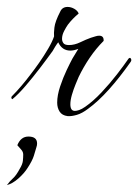

<svg xmlns="http://www.w3.org/2000/svg" viewBox="-29 -333 399 554"><path d="M53 61Q78 61 78 81Q78 84 77.5 86.5Q77 89 76 92Q73 103 68.5 117Q64 131 51 151Q41 167 24 182Q7 197 -9 201Q-1 190 8.5 181.5Q18 173 28 154Q36 141 37 131Q38 121 38 113Q38 105 32 98.5Q26 92 21 86Q31 61 53 61ZM166 2Q150 0 143 -11Q136 -22 136 -37Q136 -58 144.5 -83.5Q153 -109 163.5 -131Q174 -153 180 -164L197 -192Q184 -187 174 -187Q150 -187 139 -211Q135 -206 130 -198Q125 -190 123 -186Q108 -165 87 -137.5Q66 -110 45 -85.5Q24 -61 7 -47H6Q5 -47 4 -50Q3 -53 5 -55Q19 -69 33 -85.5Q47 -102 59 -118Q70 -132 84 -152Q98 -172 110 -192.5Q122 -213 127 -228Q126 -236 128 -253.5Q130 -271 145 -300Q151 -313 166 -313Q176 -313 185.5 -307.5Q195 -302 198 -294Q180 -279 167 -262Q162 -255 156 -243.5Q150 -232 150 -221Q150 -214 154 -208.5Q158 -203 170 -203Q186 -203 202.5 -211Q219 -219 233 -224Q240 -226 246 -228Q252 -230 257 -230Q271 -230 270 -215Q248 -193 230 -166.5Q212 -140 198 -111Q195 -104 189 -89.5Q183 -75 178.5 -59.5Q174 -44 174 -32Q174 -13 187 -13Q192 -13 199.5 -15.5Q207 -18 217 -25Q240 -41 264 -66.5Q288 -92 308.5 -118.5Q329 -145 342 -164Q344 -166 346 -166Q348 -166 349.5 -162Q351 -158 347 -153Q316 -109 285 -74.5Q254 -40 225 -19Q208 -6 192.5 -1.5Q177 3 166 2Z"/></svg>

Font: Grey Qo
Style: Regular
Weight: 400
Designer: Robert E. Leuschke
Foundry: Robert E. Leuschke
Version: Version 2.010